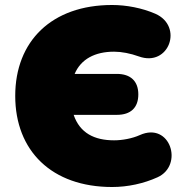

<svg xmlns="http://www.w3.org/2000/svg" viewBox="-20 -737 732 769"><path d="M429 12C492 12 556 -2 611 -27C717 -75 662 -251 540 -196C509 -182 469 -175 437 -175C358 -175 300 -204 275 -277H448C504 -277 534 -306 534 -359C534 -412 503 -441 448 -441H279C304 -500 360 -530 437 -530C467 -530 503 -523 536 -511C657 -467 716 -632 602 -682C549 -705 486 -717 429 -717C187 -717 41 -572 41 -353C41 -133 187 12 429 12Z"/></svg>

Font: SN Pro Black
Style: Regular
Weight: 900
Designer: Tobias Whetton
Foundry: Supernotes
Version: Version 1.001;Glyphs 3.2 (3249)